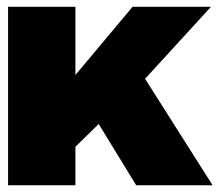

<svg xmlns="http://www.w3.org/2000/svg" viewBox="-20 -548 653 568"><path d="M409.2 -314.9 608.9 0H382.8L272 -181.2L203.1 -113.8V0H3.9V-527.8H203.1V-326.2L372.1 -527.8H604Z"/></svg>

Font: Archivo-RBTV
Style: Regular
Weight: 500
Designer: Hector Gatti
Foundry: Hector Gatti
Version: ""